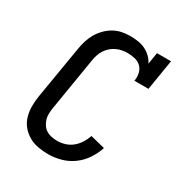

<svg xmlns="http://www.w3.org/2000/svg" viewBox="-175 -870 950 1005"><g transform="rotate(30 300.0 -367.5)"><path d="M258 8Q227 8 197 2.5Q167 -3 141.5 -17.5Q116 -32 97 -54.5Q78 -77 69.5 -105.5Q61 -134 60.5 -165Q60 -196 65 -227L119 -550Q123 -574 130.5 -598.5Q138 -623 151 -645.5Q164 -668 183 -687.5Q202 -707 225 -720Q248 -733 273 -738Q298 -743 322 -743Q347 -743 370.5 -739.5Q394 -736 414.5 -726Q435 -716 451 -700.5Q467 -685 477 -665L488 -735H573L543 -551H458Q462 -574 457.5 -596Q453 -618 438 -633Q423 -648 401 -653.5Q379 -659 356 -659Q340 -659 323 -656Q306 -653 290 -645.5Q274 -638 260.5 -626.5Q247 -615 237 -600Q227 -585 221.5 -569Q216 -553 213 -536L160 -214Q157 -196 156.5 -178Q156 -160 161 -144Q166 -128 175.5 -114Q185 -100 199 -91.5Q213 -83 230.5 -79.5Q248 -76 265 -76Q288 -76 312 -83.5Q336 -91 355 -107Q374 -123 387.5 -144.5Q401 -166 408 -188L496 -166Q484 -129 461.5 -95Q439 -61 406 -37Q373 -13 334.5 -2.5Q296 8 258 8Z"/></g></svg>

Font: Iosevka HT Medium Extended
Style: Italic
Weight: 500
Width: 7
Italic angle: -9°
Monospace: yes
Designer: Belleve Invis
Foundry: Belleve Invis
Version: Version 32.3.0; ttfautohint (v1.8.4)